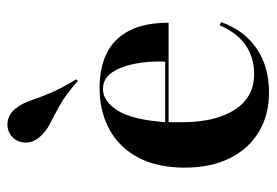

<svg xmlns="http://www.w3.org/2000/svg" viewBox="-130 -576 719 498"><g transform="rotate(-90 229.0 -327.5)"><path d="M237.9 11.3Q179 11.3 135.1 -15.3Q91.1 -41.9 66.9 -91.1Q42.7 -140.3 42.7 -207.3Q42.7 -279 69 -328.2Q95.2 -377.4 141.9 -402.8Q188.7 -428.2 249.2 -428.2Q301.6 -428.2 339.5 -409.7Q377.4 -391.1 398 -351.2Q418.5 -311.3 418.5 -249.2H122.6L121.8 -258.1H317.7Q319.4 -303.2 311.7 -339.5Q304 -375.8 288.3 -397.6Q272.6 -419.4 246.8 -419.4Q215.3 -419.4 191.1 -381.9Q166.9 -344.4 160.5 -256.5L161.3 -254.8Q160.5 -245.2 160.5 -235.5Q160.5 -225.8 160.5 -215.3Q160.5 -128.2 192.7 -77.8Q225 -27.4 285.5 -27.4Q328.2 -27.4 360.1 -49.2Q391.9 -71 412.1 -116.9L420.2 -112.9Q398.4 -52.4 351.2 -20.6Q304 11.3 237.9 11.3ZM267.7 -484.7Q230.6 -516.9 202.8 -532.3Q175 -547.6 155.2 -557.7Q135.5 -567.7 121.8 -583.9Q106.5 -602.4 107.7 -622.6Q108.9 -642.7 123.4 -655.6Q139.5 -669.4 160.5 -666.9Q181.5 -664.5 196.8 -645.2Q209.7 -628.2 216.5 -607.7Q223.4 -587.1 235.1 -558.5Q246.8 -529.8 271.8 -488.7Z"/></g></svg>

Font: Playfair 144pt
Style: Bold
Weight: 700
Version: Version 2.001;gftools[0.9.30]